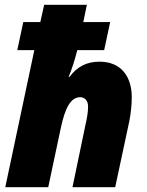

<svg xmlns="http://www.w3.org/2000/svg" viewBox="-20 -780 614 800"><path d="M2 0H181L233 -245C251 -331 275 -375 314 -375C332 -375 347 -362 347 -336C347 -312 342 -285 337 -264L282 0H460L519 -276C525 -307 529 -343 529 -375C529 -458 487 -523 395 -523C342 -523 302 -503 270 -460H266C278 -488 291 -527 302 -571H414L439 -688H327L342 -760H164L148 -688H77L52 -571H123Z"/></svg>

Font: Noto Sans SemiCondensed Black
Style: Italic
Weight: 900
Width: 4
Italic angle: -12°
Designer: Monotype Design Team
Foundry: Monotype Imaging Inc.
Version: Version 2.013